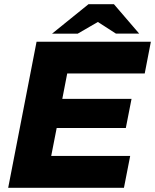

<svg xmlns="http://www.w3.org/2000/svg" viewBox="-20 -900 743 920"><path d="M19.2 0 155.2 -700H702.9L673.5 -548.1H302.1L278.5 -426.3H610.3L582.9 -286.7H251.6L225.4 -152.9H603.8L573.9 0ZM229.3 -738.6 404.2 -880H525.8L475.6 -810.2L352.2 -738.6ZM535.3 -739.1 425 -810.2 404.2 -880H525.8L646.8 -739.1Z"/></svg>

Font: REM Medium
Style: Italic
Weight: 500
Italic angle: -11°
Designer: Octavio Pardo
Foundry: Ashler Design
Version: Version 1.005;gftools[0.9.28]